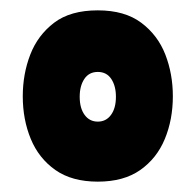

<svg xmlns="http://www.w3.org/2000/svg" viewBox="-20 -733 378 371"><path d="M169 -382Q119 -382 87 -404.5Q55 -427 39.5 -464.5Q24 -502 24 -547Q24 -590 38.5 -627.5Q53 -665 84.5 -689Q116 -713 169 -713Q221 -713 253 -689Q285 -665 299.5 -627.5Q314 -590 314 -547Q314 -502 298.5 -464.5Q283 -427 251 -404.5Q219 -382 169 -382ZM169 -498Q185 -498 194.5 -511Q204 -524 204 -546Q204 -567 195 -580.5Q186 -594 169 -594Q152 -594 143 -580.5Q134 -567 134 -546Q134 -524 143.5 -511Q153 -498 169 -498Z"/></svg>

Font: Georama SemiCondensed ExtraBold
Style: Regular
Weight: 800
Width: 4
Designer: Jean-Baptiste Levee
Foundry: Production Type
Version: Version 1.000